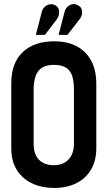

<svg xmlns="http://www.w3.org/2000/svg" viewBox="-20 -922 535 953"><path d="M261 -825Q270 -837 272.5 -851Q275 -865 271 -877Q267 -889 254 -896Q241 -903 227 -900.5Q213 -898 202.5 -888.5Q192 -879 188 -865L158 -749H203ZM374 -825Q384 -837 386.5 -851Q389 -865 384.5 -877.5Q380 -890 366 -896Q352 -904 338.5 -901Q325 -898 315 -888.5Q305 -879 301 -865L271 -749H315ZM36 -508V-186Q36 -121 64.5 -77Q93 -33 141 -11Q189 11 248 11Q311 11 358.5 -12.5Q406 -36 432 -80.5Q458 -125 458 -186V-507Q458 -605 403 -661Q348 -717 249 -717Q150 -717 93 -663.5Q36 -610 36 -508ZM147 -206V-476Q147 -519 157.5 -546.5Q168 -574 190 -587Q212 -600 247 -600Q285 -600 307 -586.5Q329 -573 338 -546Q347 -519 347 -476V-207Q347 -176 335 -152Q323 -128 301 -115Q279 -102 247 -102Q215 -102 192.5 -114.5Q170 -127 158.5 -150.5Q147 -174 147 -206Z"/></svg>

Font: Advent Pro
Style: Regular
Weight: 400
Designer: VivaRado, Andreas Kalpakidis
Foundry: VivaRado, Andreas Kalpakidis
Version: Version 3.000